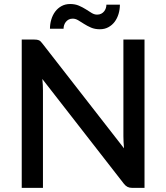

<svg xmlns="http://www.w3.org/2000/svg" viewBox="-20 -912 808 932"><path d="M451.5 -841Q463 -841 471.5 -845.5Q480 -850 485.5 -857Q491 -864 493.8 -872.5Q496.5 -881 496.5 -889.5H562Q562 -866 555.5 -844.5Q549 -823 536.8 -806.5Q524.5 -790 506.2 -780Q488 -770 464.5 -770Q440.5 -770 422 -778Q403.5 -786 388.2 -795.8Q373 -805.5 359.8 -813.5Q346.5 -821.5 333 -821.5Q321.5 -821.5 313.2 -817Q305 -812.5 299.5 -805.5Q294 -798.5 291.2 -789.8Q288.5 -781 288.5 -772.5H222.5Q222.5 -795.5 229 -817.2Q235.5 -839 248 -855.8Q260.5 -872.5 278.8 -882.5Q297 -892.5 320.5 -892.5Q344.5 -892.5 363 -884.5Q381.5 -876.5 396.8 -866.8Q412 -857 425 -849Q438 -841 451.5 -841ZM681.5 -720V0H622Q608.5 0 599 -4.8Q589.5 -9.5 581 -20.5L185.5 -528.5Q187 -514 187.8 -499.8Q188.5 -485.5 188.5 -473.5V0H85.5V-720H146.5Q154 -720 159.2 -719.2Q164.5 -718.5 169 -716.5Q173.5 -714.5 177.5 -710.5Q181.5 -706.5 186 -700.5L582 -192Q580.5 -207.5 579.8 -222.5Q579 -237.5 579 -250.5V-720Z"/></svg>

Font: TypoPRO Lato
Style: Regular
Weight: 600
Designer: Lukasz Dziedzic with Adam Twardoch and Botio Nikoltchev
Foundry: tyPoland Lukasz Dziedzic
Version: Version 2.010; 2014-09-01; http://www.latofonts.com/